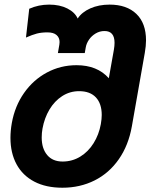

<svg xmlns="http://www.w3.org/2000/svg" viewBox="-20 -820 670 854"><path d="M26.5 -207Q26.5 -238 32.5 -272.5Q46 -348 87 -406.5Q128 -465 188.8 -497.5Q249.5 -530 320.5 -530Q412.5 -530 464 -472L486.5 -598.5Q489.5 -616 489.5 -629.5Q489.5 -682 445 -682Q423.5 -682 405.5 -671.2Q387.5 -660.5 376 -643.8Q364.5 -627 361.5 -609.5L357 -584H237.5L244 -621.5Q245 -629.5 245 -633Q245 -652.5 231.5 -664.2Q218 -676 191 -676Q164.5 -676 144.2 -670.8Q124 -665.5 95.5 -653L110 -781Q151.5 -799.5 198.5 -799.5Q246 -799.5 279.8 -782.2Q313.5 -765 325.5 -737.5Q344 -766 381.8 -782.8Q419.5 -799.5 467.5 -799.5Q543.5 -799.5 586.5 -758.2Q629.5 -717 629.5 -640.5Q629.5 -616 624 -584.5L566.5 -258Q551.5 -173.5 508.5 -111.8Q465.5 -50 400.8 -17.5Q336 15 257.5 15Q184.5 15 132.5 -12.2Q80.5 -39.5 53.5 -89.5Q26.5 -139.5 26.5 -207ZM428.5 -268Q432.5 -291 432.5 -308.5Q432.5 -359 406.5 -386.8Q380.5 -414.5 332 -414.5Q290.5 -414.5 256.5 -392.5Q222.5 -370.5 200 -332.8Q177.5 -295 169 -248Q165.5 -229 165.5 -208.5Q165.5 -159.5 189.8 -130.5Q214 -101.5 258.5 -101.5Q301 -101.5 336.8 -123.2Q372.5 -145 396.2 -183Q420 -221 428.5 -268Z"/></svg>

Font: JuliaMono ExtraBold
Style: Italic
Weight: 800
Italic angle: -9°
Monospace: yes
Designer: cormullion
Foundry: corm
Version: Version 0.057; ttfautohint (v1.8.4)